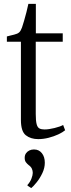

<svg xmlns="http://www.w3.org/2000/svg" viewBox="-20 -690 355 964"><path d="M172 8.5Q134 8.5 109.5 -11Q85 -30.5 85 -87.5V-480.5H14.5V-507Q20.5 -509 30.8 -511.2Q41 -513.5 51.2 -516.2Q61.5 -519 66 -521Q72.5 -524 76.8 -528Q81 -532 84.2 -538Q87.5 -544 90.5 -552Q94.5 -564 100.8 -585.2Q107 -606.5 113 -629.8Q119 -653 122.5 -670.5H160V-522.5H295V-480.5H159.5V-118Q159.5 -84 163.8 -67.2Q168 -50.5 177.8 -45.2Q187.5 -40 203.5 -40Q224.5 -40 253.8 -47.2Q283 -54.5 297 -62.5L307 -36Q294.5 -25.5 272.5 -15.2Q250.5 -5 224 1.8Q197.5 8.5 172 8.5ZM205 127Q205 153 192.8 179Q180.5 205 164.2 225.2Q148 245.5 137 254H136L118 242V238.5Q131 224.5 137.8 207Q144.5 189.5 144.5 178Q144.5 167 140 157Q135.5 147 123.5 138.5Q116 132.5 110 124.5Q104 116.5 104 102.5Q104 89 110.5 79.8Q117 70.5 127.2 65.5Q137.5 60.5 149 60.5H151.5Q175.5 60.5 190.2 79Q205 97.5 205 127Z"/></svg>

Font: Merriweather 96pt Light
Style: Regular
Weight: 300
Version: Version 2.100